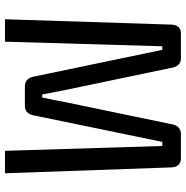

<svg xmlns="http://www.w3.org/2000/svg" viewBox="-8 -722 730 753"><g transform="rotate(90 356.5 -345.0)"><path d="M506 -690H600Q634 -690 636 -653L659 0H571L552 -617H536L431 -108Q423 -78 394 -78H319Q289 -78 281 -108L175 -617H161L143 0H55L76 -653Q78 -690 111 -690H208Q236 -690 244 -660L332 -239L350 -146H362Q366 -163 372 -194.5Q378 -226 381 -241L468 -660Q476 -690 506 -690Z"/></g></svg>

Font: exo2condensed_r
Style: Regular
Weight: 400
Width: 3
Designer: Natanael Gama
Version: Version 1.001;PS 001.001;hotconv 1.0.70;makeotf.lib2.5.58329